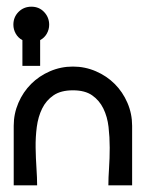

<svg xmlns="http://www.w3.org/2000/svg" viewBox="-20 -554 435 574"><path d="M198 -355Q234 -355 266.5 -341Q299 -327 323 -303Q347 -279 361 -246.5Q375 -214 375 -178V0H304Q304 -22 306 -51.5Q308 -81 308 -112.5Q308 -144 304.5 -174.5Q301 -205 289 -229.5Q277 -254 255.5 -269Q234 -284 198 -284Q162 -284 140 -269Q118 -254 106 -229.5Q94 -205 90 -174.5Q86 -144 86.5 -112.5Q87 -81 89 -51.5Q91 -22 91 0H21V-178Q21 -214 35 -246.5Q49 -279 73 -303Q97 -327 129.5 -341Q162 -355 198 -355ZM47 -434Q34 -441 27 -453.5Q20 -466 20 -480Q20 -503 35.5 -518.5Q51 -534 74 -534Q97 -534 112 -518Q127 -502 127 -480Q127 -466 120 -453.5Q113 -441 100 -434V-357H47V-434Z"/></svg>

Font: Googee
Style: Regular
Weight: 400
Designer: Peter Wiegel
Foundry: CATFonts Peter Wiegel
Version: 1.000